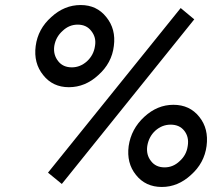

<svg xmlns="http://www.w3.org/2000/svg" viewBox="-20 -732 866 764"><path d="M670 -315Q606 -315 554 -267Q528 -243 512.5 -214Q497 -185 492 -151Q483 -83 521 -36Q559 12 624 12Q688 12 740 -36Q793 -83 802 -151Q811 -220 773 -267Q735 -315 670 -315ZM659 -236Q694 -236 713 -212Q733 -187 727 -151Q722 -115 695 -91Q669 -66 635 -66Q600 -66 581 -91Q561 -116 566 -151Q572 -188 598 -212Q625 -236 659 -236ZM699 -700 171 -45 226 0 753 -655ZM301 -712Q236 -712 184 -664Q131 -617 122 -549Q113 -481 152 -433Q190 -385 254 -385Q319 -385 371 -433Q398 -457 413.5 -486Q429 -515 433 -549Q442 -616 403 -664Q365 -712 301 -712ZM289 -634Q324 -634 343 -609Q364 -583 358 -549Q353 -513 326 -488Q299 -464 266 -464Q231 -464 212 -488Q191 -514 196 -549Q202 -585 229 -609Q255 -634 289 -634Z"/></svg>

Font: Unageo
Style: Regular-Italic
Weight: 400
Designer: Richard Sepsi
Foundry: Richard Sepsi
Version: Version 2.000